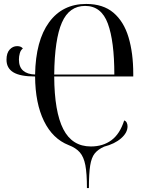

<svg xmlns="http://www.w3.org/2000/svg" viewBox="-20 -744 744 974"><path d="M421 210Q421 136 413 94Q405 52 385 29Q365 6 328 -8Q247 -40 203 -130Q159 -220 158 -356Q83 -356 48 -377Q13 -398 13 -441Q13 -475 29 -492.5Q45 -510 67 -510Q87 -510 96 -498Q85 -490 80.5 -474Q76 -458 76 -442Q76 -404 97.5 -385.5Q119 -367 158 -366Q161 -538 229 -631Q297 -724 417 -724Q503 -724 555.5 -679.5Q608 -635 632 -555Q656 -475 656 -369V-356H255Q256 -177 301 -89Q346 -1 441 -1Q502 -1 545 -32.5Q588 -64 610 -133Q619 -130 623 -121.5Q627 -113 627 -103Q627 -71 594.5 -42.5Q562 -14 508 0Q477 14 460.5 34.5Q444 55 437.5 95.5Q431 136 431 210ZM560 -366Q560 -535 527 -624.5Q494 -714 412 -714Q331 -714 294 -629.5Q257 -545 255 -366Z"/></svg>

Font: Noto Serif Display Condensed
Style: Regular
Weight: 400
Width: 3
Designer: Monotype Design Team
Foundry: Monotype Imaging Inc.
Version: Version 2.009